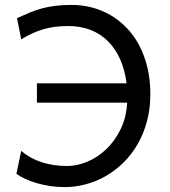

<svg xmlns="http://www.w3.org/2000/svg" viewBox="-20 -745 687 777"><path d="M588.4 -363.8Q588.4 -304.7 574.7 -253.9Q561 -203.1 536.9 -161.4Q512.7 -119.6 479.7 -87.2Q446.8 -54.7 408.4 -32.7Q370.1 -10.7 327.4 0.7Q284.7 12.2 241.7 12.2Q210.9 12.2 182.4 7.8Q153.8 3.4 128.7 -3.9Q103.5 -11.2 82.5 -21Q61.5 -30.8 46.4 -41.5L65.9 -134.3Q101.1 -104 148.4 -88.6Q195.8 -73.2 251.5 -73.2Q291.5 -73.2 333.3 -90.6Q375 -107.9 409.7 -140.9Q444.3 -173.8 467.8 -221.4Q491.2 -269 494.6 -329.6H129.4V-407.7H492.2Q485.4 -461.9 466.3 -504.9Q447.3 -547.9 417.2 -577.9Q387.2 -607.9 346.7 -623.8Q306.2 -639.6 256.3 -639.6Q227.5 -639.6 202.9 -636.5Q178.2 -633.3 155.5 -626.7Q132.8 -620.1 110.8 -609.9Q88.9 -599.6 65.9 -585.9L48.8 -671.4Q75.2 -683.6 99.1 -693.6Q123 -703.6 148.7 -710.7Q174.3 -717.8 203.9 -721.4Q233.4 -725.1 271 -725.1Q313.5 -725.1 353.5 -714.4Q393.6 -703.6 428.7 -682.9Q463.9 -662.1 493.4 -631.3Q522.9 -600.6 543.9 -560.5Q564.9 -520.5 576.7 -471.2Q588.4 -421.9 588.4 -363.8Z"/></svg>

Font: Andika FrenchTight
Style: Regular
Weight: 400
Designer: Victor Gaultney, Annie Olsen, Julie Remington, Don Collingsworth, Eric Hays, Becca Hirsbrunner
Foundry: SIL International
Version: Version 5.000 ; Dig1 Dig4Opn Dig7 LnSpcTght